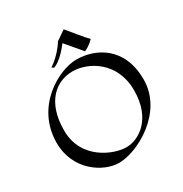

<svg xmlns="http://www.w3.org/2000/svg" viewBox="-208 -1078 1188 1246"><g transform="rotate(-30 385.5 -454.5)"><path d="M733 -379C733 -626 557 -709 419 -709C288 -709 38 -577 38 -303C38 -98 209 11 326 11C464 11 733 -132 733 -379ZM644 -349C644 -133 509 -53 417 -53C325 -53 120 -132 120 -349C120 -566 237 -655 359 -655C473 -655 644 -565 644 -349ZM567 -778C539 -804 488 -871 446 -920L375 -871C345 -823 302 -777 253 -745L268 -735C299 -745 344 -780 394 -846C424 -811 461 -767 495 -727C539 -747 554 -767 567 -778Z"/></g></svg>

Font: Quintessential
Style: Regular
Weight: 400
Designer: Astigmatic (AOETI)
Foundry: Astigmatic (AOETI)
Version: Version 1.000